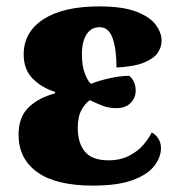

<svg xmlns="http://www.w3.org/2000/svg" viewBox="-20 -570 558 600"><path d="M270 10Q155 10 96.5 -32Q38 -74 38 -149Q38 -205 70.5 -235.5Q103 -266 152 -278V-283Q110 -296 82 -324.5Q54 -353 54 -400Q54 -470 116 -510Q178 -550 290 -550Q365 -550 407.5 -533Q450 -516 467.5 -491.5Q485 -467 485 -443Q485 -424 473.5 -406Q462 -388 431.5 -375Q401 -362 344 -359Q344 -416 332 -450.5Q320 -485 291 -485Q265 -485 250.5 -462.5Q236 -440 236 -400Q236 -367 244 -343.5Q252 -320 264 -308Q289 -318 322.5 -325.5Q356 -333 384 -333Q404 -316 404 -287Q404 -264 388 -248Q372 -232 344 -232Q320 -232 299.5 -240Q279 -248 261 -257Q247 -248 235 -227Q223 -206 223 -171Q223 -123 245.5 -96Q268 -69 319 -69Q356 -69 384 -83.5Q412 -98 429 -118.5Q446 -139 454 -156Q465 -151 474 -138Q483 -125 483 -107Q483 -79 462.5 -52Q442 -25 395.5 -7.5Q349 10 270 10Z"/></svg>

Font: Noto Serif SemiCondensed Black
Style: Regular
Weight: 900
Width: 4
Designer: Monotype Design Team
Foundry: Monotype Imaging Inc.
Version: Version 2.014; ttfautohint (v1.8.4.7-5d5b)